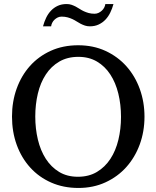

<svg xmlns="http://www.w3.org/2000/svg" viewBox="-20 -910 771 946"><path d="M576.2 -334Q576.2 -395 563 -449Q549.8 -502.9 523.4 -543.2Q497.1 -583.5 457.8 -606.7Q418.5 -629.9 366.2 -629.9Q312 -629.9 272 -606.4Q231.9 -583 205.6 -542.7Q179.2 -502.4 166.5 -449Q153.8 -395.5 153.8 -335.9Q153.8 -275.9 166.7 -221.9Q179.7 -168 205.8 -127.4Q231.9 -86.9 271.2 -63Q310.5 -39.1 363.8 -39.1Q418 -39.1 457.8 -63Q497.6 -86.9 523.9 -127.2Q550.3 -167.5 563.2 -220.9Q576.2 -274.4 576.2 -334ZM691.9 -335Q691.9 -262.2 668.5 -198.2Q645 -134.3 602.3 -86.7Q559.6 -39.1 499.5 -11.5Q439.5 16.1 366.2 16.1Q292.5 16.1 232.2 -10.5Q171.9 -37.1 128.9 -84.5Q85.9 -131.8 62.5 -196Q39.1 -260.3 39.1 -335.9Q39.1 -409.2 62 -473.1Q85 -537.1 127.4 -584.7Q169.9 -632.3 230.2 -659.7Q290.5 -687 365.2 -687Q439.5 -687 499.8 -659.2Q560.1 -631.3 602.8 -583.5Q645.5 -535.6 668.7 -471.7Q691.9 -407.7 691.9 -335ZM539.1 -890.1Q533.2 -868.2 523.4 -848.1Q513.7 -828.1 499.5 -813.2Q485.4 -798.3 466.3 -789.3Q447.3 -780.3 422.9 -780.3Q409.7 -780.3 398.7 -783.9Q387.7 -787.6 377.7 -792.7Q367.7 -797.9 357.9 -804.2Q348.1 -810.5 337.2 -815.7Q326.2 -820.8 313 -824.5Q299.8 -828.1 283.7 -828.1Q273.4 -828.1 264.6 -824Q255.9 -819.8 248.8 -813.2Q241.7 -806.6 237.3 -797.9Q232.9 -789.1 231.9 -780.3H191.9Q197.8 -802.2 207.3 -822.3Q216.8 -842.3 231.2 -857.4Q245.6 -872.6 264.6 -881.3Q283.7 -890.1 308.1 -890.1Q321.3 -890.1 332 -886.5Q342.8 -882.8 352.8 -877.7Q362.8 -872.6 372.3 -866.2Q381.8 -859.9 392.8 -854.7Q403.8 -849.6 416.7 -845.9Q429.7 -842.3 445.8 -842.3Q456.1 -842.3 465.1 -846.4Q474.1 -850.6 481.4 -857.2Q488.8 -863.8 493.4 -872.6Q498 -881.3 499 -890.1Z"/></svg>

Font: Charis SIL Am
Style: Regular
Weight: 400
Foundry: SIL International
Version: Version 5.000